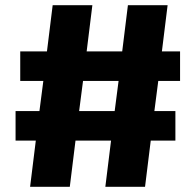

<svg xmlns="http://www.w3.org/2000/svg" viewBox="-20 -720 754 740"><path d="M590 -408 575 -292H656V-178H561L539 0H386L408 -178H271L249 0H96L118 -178H40V-292H132L147 -408H58V-522H161L183 -700H336L314 -522H451L473 -700H626L604 -522H674V-408ZM437 -408H300L285 -292H422Z"/></svg>

Font: Sarabun ExtraBold
Style: Regular
Weight: 800
Version: Version 1.000; ttfautohint (v1.6)